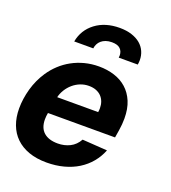

<svg xmlns="http://www.w3.org/2000/svg" viewBox="-148 -883 888 999"><g transform="rotate(20 295.5 -383.5)"><path d="M496.4 -630.7H391Q392 -636.4 392 -642.4Q392 -665.5 377.3 -679.7Q362.6 -693.9 331 -693.9Q311.8 -693.9 297.4 -688.7Q283 -683.6 272.9 -674.9Q262.8 -666.2 257.1 -654.7Q251.4 -643.1 250 -630.7H144.5Q157 -697.4 210.2 -737.6Q263.8 -778.1 344.1 -778.1Q381.7 -778.1 410.7 -768.6Q439.6 -759.2 459.2 -742.7Q478.7 -726.2 488.6 -703.8Q498.6 -681.5 498.6 -655.5Q498.6 -643.5 496.4 -630.7ZM223.7 10.7Q168 10.7 125.2 -4.6Q82.4 -19.9 53.3 -48.1Q24.1 -76.3 9.2 -116.3Q-5.7 -156.2 -5.7 -206Q-5.7 -258.2 9.9 -314.6Q25.6 -370.4 57.5 -418.3Q77.8 -448.5 104.4 -473.2Q131 -497.9 163 -515.4Q195 -533 232.2 -542.8Q269.5 -552.6 311.4 -552.6Q356.9 -552.6 396.3 -540.1Q435.7 -527.7 464.8 -501.8Q494 -475.9 510.7 -436.3Q527.3 -396.7 527.3 -342.3Q527.3 -326.7 525.9 -310.2Q524.5 -293.7 521.7 -275.6L514.9 -234H143.5Q141.7 -224.8 140.8 -215.7Q139.9 -206.7 139.9 -198.2Q139.9 -150.6 167.3 -126.4Q194.6 -102.3 245 -102.3Q281.2 -102.3 311.8 -117.5Q342.3 -132.8 360.4 -165.5L498.6 -156.2Q483.7 -118.3 458.1 -87.4Q432.5 -56.5 397.5 -34.6Q362.6 -12.8 318.7 -1.1Q274.9 10.7 223.7 10.7ZM387.4 -327.8Q388.1 -333.5 388.7 -339Q389.2 -344.5 389.2 -349.8Q389.2 -369 383.2 -385.5Q377.1 -402 365.4 -414.1Q353.7 -426.1 336.3 -432.9Q318.9 -439.6 296.2 -439.6Q271.7 -439.6 249.3 -430.8Q226.9 -421.9 209 -406.4Q191.1 -391 178.4 -370.6Q165.8 -350.1 160.5 -327.8Z"/></g></svg>

Font: Linik Sans
Style: Bold Italic
Weight: 700
Italic angle: 9°
Designer: Fonts by Rasmus Andersson / Changes by Cristiano Sobral with parts from Marc Monis
Foundry: rsms
Version: Version 3.020; ttfautohint (v1.6)